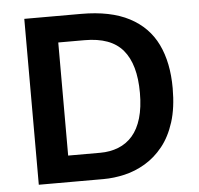

<svg xmlns="http://www.w3.org/2000/svg" viewBox="-49 -710 787 761"><g transform="rotate(-5 344.5 -330.0)"><path d="M137 0V-105H329Q368 -105 401 -118Q434 -131 457.5 -158Q481 -185 493.5 -227.5Q506 -270 506 -328Q506 -385 494 -427.5Q482 -470 458 -498.5Q434 -527 396 -541Q358 -555 305 -555H137V-660H301Q418 -660 492.5 -621Q567 -582 602 -509.5Q637 -437 637 -335Q637 -257 619 -200.5Q601 -144 570 -105.5Q539 -67 499.5 -43.5Q460 -20 417 -10Q374 0 332 0ZM75 0V-660H201V0Z"/></g></svg>

Font: Bricolage Grotesque 48pt Condensed ExtraBold SemiBold
Style: Regular
Weight: 600
Version: Version 1.000;gftools[0.9.30]